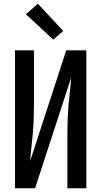

<svg xmlns="http://www.w3.org/2000/svg" viewBox="-20 -1003 540 1023"><path d="M60 0V-735H161V-441Q161 -404 159.5 -367Q158 -330 155 -293Q152 -256 147.5 -219.5Q143 -183 141 -146L333 -735H440V0H339V-294Q339 -331 340.5 -368Q342 -405 345 -442Q348 -479 352.5 -515.5Q357 -552 359 -589L167 0ZM264 -792 118 -927 182 -983 317 -838Z"/></svg>

Font: Iosevka SS04 Semibold
Style: Regular
Weight: 600
Monospace: yes
Designer: Belleve Invis
Foundry: Belleve Invis
Version: Version 19.0.0; ttfautohint (v1.8.4)